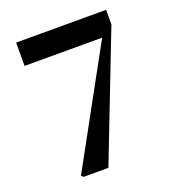

<svg xmlns="http://www.w3.org/2000/svg" viewBox="-135 -854 877 961"><g transform="rotate(-20 303.5 -373.5)"><path d="M58.6 -747.1H538.1V-669.9L278.3 0H146.5L135.7 -9.8L471.7 -623H58.6Z"/></g></svg>

Font: Bpmf Zihi Serif Heavy
Style: Heavy
Weight: 900
Foundry: But Ko
Version: Version 1.320